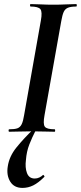

<svg xmlns="http://www.w3.org/2000/svg" viewBox="-20 -645 396 940"><path d="M25 0Q22 0 22 -6Q22 -12 25 -12Q52 -12 65.5 -17Q79 -22 86.2 -37Q93.5 -52 98 -81L180 -544Q188 -587 177.8 -600Q167.5 -613 130 -613Q127 -613 127 -619Q127 -625 130 -625Q152.6 -625 180.8 -623.5Q209 -622 239.8 -622Q274.9 -622 303 -623.5Q331 -625 353 -625Q356 -625 356 -619Q356 -613 353 -613Q326.5 -613 312.4 -607Q298.2 -601 291.6 -586Q285 -571 280 -542L198 -81Q190 -38 199.3 -25Q208.5 -12 248 -12Q250 -12 250 -6Q250 0 248 0Q225.8 0 198 -1Q170.2 -2 135.8 -2Q104.7 -2 76.3 -1Q48 0 25 0ZM90 275Q49 275 30 244Q11 213 18 170Q25 121 60.5 77Q96 33 145 -14L155 -7Q137 28 123.5 62.5Q110 97 107 138Q102 175 112 202Q122 229 150 229Q162 229 172.5 224Q183 219 190 212Q192 210 195.5 214.5Q199 219 197 221Q168 250 143 262.5Q118 275 90 275Z"/></svg>

Font: Cormorant Light
Style: Italic
Weight: 300
Italic angle: -10°
Designer: Christian Thalmann (Catharsis Fonts)
Foundry: Catharsis Fonts
Version: Version 4.000